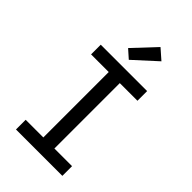

<svg xmlns="http://www.w3.org/2000/svg" viewBox="-288 -1080 1177 1177"><g transform="rotate(45 300.0 -492.0)"><path d="M99 0V-84H252V-651H99V-735H501V-651H348V-84H501V0ZM286 -791 232 -839 368 -984 434 -926Z"/></g></svg>

Font: Iosevka Medium Extended
Style: Regular
Weight: 500
Width: 7
Monospace: yes
Designer: Belleve Invis
Foundry: Belleve Invis
Version: Version 32.5.0; ttfautohint (v1.8.4)